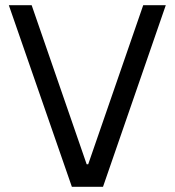

<svg xmlns="http://www.w3.org/2000/svg" viewBox="-20 -720 673 740"><path d="M14 -700H102L314 -87H320L532 -700H619L377 0H257Z"/></svg>

Font: Be Vietnam
Style: Regular
Weight: 400
Designer: Gabriel Lam
Foundry: TypeRant
Version: Version 4.000